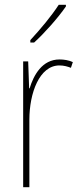

<svg xmlns="http://www.w3.org/2000/svg" viewBox="-20 -784 336 804"><path d="M256 -757V-764H226C194 -715 152 -665 107 -616V-606H123C166 -645 223 -709 256 -757ZM229 -535C157 -535 121 -470 104 -414H102L98 -527H77V0H103V-283C103 -394 145 -510 229 -510C248 -510 264 -505 277 -500L285 -524C268 -532 248 -535 229 -535Z"/></svg>

Font: Noto Sans Hebrew Condensed Thin
Style: Regular
Weight: 100
Width: 3
Designer: Monotype Design Team
Foundry: Monotype Imaging Inc.
Version: Version 2.004